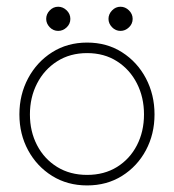

<svg xmlns="http://www.w3.org/2000/svg" viewBox="-20 -552 529 584"><path d="M245 12Q185 12 138.5 -17Q92 -46 65.5 -95Q39 -144 39 -204Q39 -264 65.5 -313.8Q92 -363.5 138.5 -393Q185 -422.5 245 -422.5Q305 -422.5 351.2 -393Q397.5 -363.5 423.8 -313.8Q450 -264 450 -204Q450 -144 423.8 -95Q397.5 -46 351.2 -17Q305 12 245 12ZM245 -20Q297 -20 336 -44.2Q375 -68.5 396.5 -110.2Q418 -152 418 -204Q418 -256 396.5 -298.2Q375 -340.5 336 -365.5Q297 -390.5 245 -390.5Q193 -390.5 153.8 -365.5Q114.5 -340.5 92.8 -298.2Q71 -256 71 -204Q71 -152 92.8 -110.2Q114.5 -68.5 153.8 -44.2Q193 -20 245 -20ZM157 -531.5Q171.5 -531.5 182.8 -520.5Q194 -509.5 194 -494.5Q194 -479.5 182.8 -468.8Q171.5 -458 157 -458Q142 -458 131.2 -469.2Q120.5 -480.5 120.5 -494.5Q120.5 -509 131.2 -520.2Q142 -531.5 157 -531.5ZM346.5 -531.5Q361 -531.5 372.2 -520.5Q383.5 -509.5 383.5 -494.5Q383.5 -479.5 372.2 -468.8Q361 -458 346.5 -458Q331.5 -458 320.8 -469.2Q310 -480.5 310 -494.5Q310 -509 320.8 -520.2Q331.5 -531.5 346.5 -531.5Z"/></svg>

Font: League Spartan Extralight
Style: Regular
Weight: 200
Foundry: The League of Moveable Type
Version: Version 2.300; ttfautohint (v1.8.3)